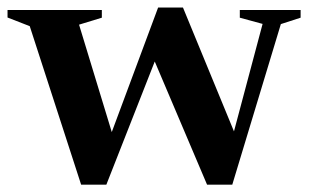

<svg xmlns="http://www.w3.org/2000/svg" viewBox="-24 -484 823 510"><path d="M673.5 -420.5 613 -437V-457.5H774.5V-437L722 -420L593 6.5H526L373.5 -352.5L403.5 -362.5L258.5 6.5H191.5L55 -414.5L-4 -437.5V-457.5H246.5V-437L186 -418.5L283 -100L257 -90.5L396 -464H462L611.5 -101L585.5 -90Z"/></svg>

Font: Newsreader 36pt SemiBold
Style: Regular
Weight: 600
Designer: Hugues Gentile
Foundry: Production Type
Version: Version 1.003